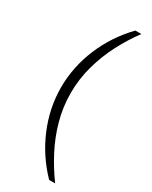

<svg xmlns="http://www.w3.org/2000/svg" viewBox="-228 -785 787 993"><g transform="rotate(30 165.5 -289.0)"><path d="M262 157Q173 65 124.5 -51Q76 -167 76 -289Q76 -411 124.5 -527Q173 -643 262 -735H298Q253 -675 215.5 -603Q178 -531 156 -451.5Q134 -372 134 -289Q134 -206 156 -126.5Q178 -47 215.5 24.5Q253 96 298 157Z"/></g></svg>

Font: Archivo SemiExpanded Thin
Style: Regular
Weight: 250
Width: 6
Designer: Hector Gatti
Foundry: Omnibus-Type
Version: Version 2.001